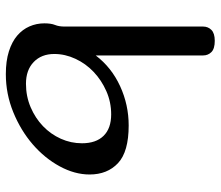

<svg xmlns="http://www.w3.org/2000/svg" viewBox="-69 -673 756 658"><g transform="rotate(90 309.0 -344.0)"><path d="M234 14Q189 14 156 3.5Q123 -7 102 -25Q81 -43 70.5 -67Q60 -91 60 -118Q60 -141 65.5 -154.5Q71 -168 71 -187V-662Q71 -679 82.5 -690.5Q94 -702 120 -702Q147 -702 158.5 -690.5Q170 -679 170 -662V-294Q211 -348 275 -377.5Q339 -407 410 -407Q500 -407 539 -370.5Q578 -334 578 -273Q578 -222 550 -170.5Q522 -119 474.5 -78Q427 -37 364.5 -11.5Q302 14 234 14ZM267 -55Q310 -55 347.5 -71Q385 -87 412.5 -113.5Q440 -140 455.5 -174.5Q471 -209 471 -247Q471 -295 445.5 -321Q420 -347 372 -347Q330 -347 292.5 -330.5Q255 -314 226.5 -287Q198 -260 181.5 -224.5Q165 -189 165 -152Q165 -108 192.5 -81.5Q220 -55 267 -55Z"/></g></svg>

Font: Sofadi One
Style: Regular
Weight: 400
Designer: Botjo Nikoltchev
Foundry: Botjo Nikoltchev
Version: Version 1.002